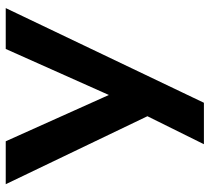

<svg xmlns="http://www.w3.org/2000/svg" viewBox="-50 -484 714 653"><g transform="rotate(-90 306.5 -157.0)"><path d="M143 180 257 -50V27L7 -494H153L320 -122H301L467 -494H606L284 180Z"/></g></svg>

Font: Nunito Sans 10pt SemiExpanded
Style: Bold
Weight: 700
Width: 6
Designer: Vernon Adams
Foundry: Vernon Adams
Version: Version 3.101;gftools[0.9.27]